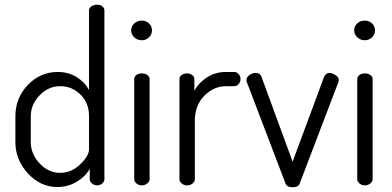

<svg xmlns="http://www.w3.org/2000/svg" viewBox="-20 -783 1657 811"><path d="M45 -183C45 -133 62.7 -88.8 98 -50.5C133.3 -12.2 174.7 7 222 7C252 7 279.5 -0.5 304.5 -15.5C329.5 -30.5 347.7 -48.7 359 -70V-26C359 -19.3 362.2 -13.3 368.5 -8C374.8 -2.7 382 0 390 0C398.7 0 406 -2.7 412 -8C418 -13.3 421 -19.3 421 -26V-739C421 -745.7 418.2 -751.3 412.5 -756C406.8 -760.7 399.3 -763 390 -763C380.7 -763 372.7 -760.7 366 -756C359.3 -751.3 356 -745.7 356 -739V-403C344.7 -424.3 327.5 -442.3 304.5 -457C281.5 -471.7 254.7 -479 224 -479C174.7 -479 132.5 -460.7 97.5 -424C62.5 -387.3 45 -343.3 45 -292ZM110 -183V-292C110 -324.7 122.3 -354 147 -380C171.7 -406 201 -419 235 -419C267 -419 295.2 -407.3 319.5 -384C343.8 -360.7 356 -330 356 -292V-152C356 -134 343.7 -113 319 -89C294.3 -65 266 -53 234 -53C200.7 -53 171.7 -66.3 147 -93C122.3 -119.7 110 -149.7 110 -183Z M534 -655C534 -643.7 538.3 -633.8 547 -625.5C555.7 -617.2 566.3 -613 579 -613C591 -613 601.2 -617.2 609.5 -625.5C617.8 -633.8 622 -643.7 622 -655C622 -666.3 617.8 -676 609.5 -684C601.2 -692 591 -696 579 -696C566.3 -696 555.7 -692 547 -684C538.3 -676 534 -666.3 534 -655ZM547 -26C547 -19.3 550.2 -13.3 556.5 -8C562.8 -2.7 570.3 0 579 0C587.7 0 595.3 -2.7 602 -8C608.7 -13.3 612 -19.3 612 -26V-449C612 -455.7 608.8 -461.3 602.5 -466C596.2 -470.7 588.3 -473 579 -473C569.7 -473 562 -470.7 556 -466C550 -461.3 547 -455.7 547 -449Z M738 -26C738 -19.3 741.2 -13.3 747.5 -8C753.8 -2.7 761.3 0 770 0C779.3 0 787.2 -2.7 793.5 -8C799.8 -13.3 803 -19.3 803 -26V-273C803 -316.3 816.3 -351.5 843 -378.5C869.7 -405.5 900.3 -419 935 -419H970C976.7 -419 982.7 -422 988 -428C993.3 -434 996 -441 996 -449C996 -457 993.3 -464 988 -470C982.7 -476 976.7 -479 970 -479H935C904.3 -479 877.3 -471.3 854 -456C830.7 -440.7 813 -422 801 -400V-449C801 -455.7 798 -461.3 792 -466C786 -470.7 778.7 -473 770 -473C760.7 -473 753 -470.7 747 -466C741 -461.3 738 -455.7 738 -449Z M1021 -445C1021 -439 1022.3 -434 1025 -430L1186 -8C1190 2.7 1200 8 1216 8C1232 8 1242 2.7 1246 -8L1407 -430C1409.7 -435.3 1411 -440.7 1411 -446C1411 -453.3 1406.3 -460 1397 -466C1387.7 -472 1379 -475 1371 -475C1361 -475 1353.3 -468.7 1348 -456L1216 -100L1084 -460C1080 -470 1072 -475 1060 -475C1050.7 -475 1041.8 -472 1033.5 -466C1025.2 -460 1021 -453 1021 -445Z M1476 -655C1476 -643.7 1480.3 -633.8 1489 -625.5C1497.7 -617.2 1508.3 -613 1521 -613C1533 -613 1543.2 -617.2 1551.5 -625.5C1559.8 -633.8 1564 -643.7 1564 -655C1564 -666.3 1559.8 -676 1551.5 -684C1543.2 -692 1533 -696 1521 -696C1508.3 -696 1497.7 -692 1489 -684C1480.3 -676 1476 -666.3 1476 -655ZM1489 -26C1489 -19.3 1492.2 -13.3 1498.5 -8C1504.8 -2.7 1512.3 0 1521 0C1529.7 0 1537.3 -2.7 1544 -8C1550.7 -13.3 1554 -19.3 1554 -26V-449C1554 -455.7 1550.8 -461.3 1544.5 -466C1538.2 -470.7 1530.3 -473 1521 -473C1511.7 -473 1504 -470.7 1498 -466C1492 -461.3 1489 -455.7 1489 -449Z"/></svg>

Font: Terminal Dosis
Style: Book
Weight: 400
Designer: EdgarTolentino, PabloImpallari, IginoMarini
Foundry: EdgarTolentino, PabloImpallari, IginoMarini
Version: Version 1.006